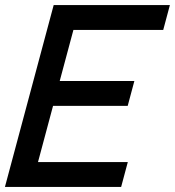

<svg xmlns="http://www.w3.org/2000/svg" viewBox="-46 -740 693 760"><path d="M-26.5 0H433.5L459.9 -98.5H104.4L164 -321H459.5L485.9 -419.5H190.4L244.6 -621.5H600.1L626.5 -720H166.5Z"/></svg>

Font: Manrope
Style: SemiBoldItalic
Weight: 600
Italic angle: -15°
Designer: Mikhail Sharanda
Foundry: Mikhail Sharanda
Version: Version 4.502;hotconv 1.0.109;makeotfexe 2.5.65596